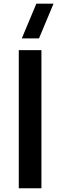

<svg xmlns="http://www.w3.org/2000/svg" viewBox="-20 -1002 320 1022"><path d="M187.5 -797.5H96L173.5 -982.5H265ZM80 0V-735H200.5V0Z"/></svg>

Font: Manrope ExtraLight
Style: Bold
Weight: 700
Version: Version 4.504